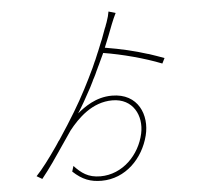

<svg xmlns="http://www.w3.org/2000/svg" viewBox="-59 -899 1117 1016"><g transform="rotate(-5 500.0 -390.5)"><path d="M693 -164C720 -270 673 -390 533 -390C446 -390 384 -342 347 -312C371 -349 394 -390 417 -433L422 -442C426 -449 429 -457 433 -464L438 -474C439 -477 441 -480 442 -483L447 -492C450 -498 453 -504 456 -510L460 -519L464 -528C466 -532 467 -535 469 -538L473 -547C475 -551 477 -556 480 -561L484 -570C492 -586 499 -603 507 -619C606 -603 723 -572 814 -536L828 -564C801 -574 775 -583 748 -592L740 -594C674 -615 607 -631 518 -646C536 -688 551 -729 565 -765C574 -788 583 -808 591 -824L554 -835C551 -818 547 -801 539 -779C537 -775 535 -770 534 -766L531 -757L527 -748C520 -729 513 -710 506 -691L502 -682C495 -665 488 -647 481 -630L477 -621C472 -609 467 -597 462 -585L458 -577C455 -569 451 -562 448 -554L444 -545C410 -473 372 -398 326 -322C301 -281 270 -231 237 -182L230 -173C227 -168 224 -164 221 -159L215 -150C173 -89 131 -33 99 0L128 17C148 -8 170 -37 191 -67L197 -76C206 -89 215 -102 224 -115L230 -124C256 -162 280 -198 299 -225C348 -287 425 -365 533 -365C643 -365 690 -270 670 -177C646 -65 554 30 436 30C370 30 335 2 298 -37L289 -8C338 38 382 54 440 54C568 54 663 -45 693 -164Z"/></g></svg>

Font: Glow Sans SC Normal Thin
Style: Regular
Weight: 100
Designer: Ryoko NISHIZUKA (kana, bopomofo & ideographs); Paul D. Hunt (Latin, Greek & Cyrillic); Sandoll Communications, Soo-young
Version: Version 0.93